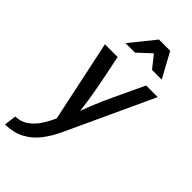

<svg xmlns="http://www.w3.org/2000/svg" viewBox="-342 -795 1090 1090"><g transform="rotate(45 203.5 -249.5)"><path d="M-39 157Q4 156 36 134Q68 112 92 76.5Q116 41 135 -2L31 -493H133Q147 -425 159 -366.5Q171 -308 181 -250Q191 -192 199 -126Q222 -190 247.5 -247.5Q273 -305 301.5 -364.5Q330 -424 362 -493H455L214 28Q187 87 152 132Q117 177 68.5 203Q20 229 -48 230ZM264 -653 185 -580H109L229 -729H319L401 -579H323Z"/></g></svg>

Font: Rosario SemiBold
Style: Italic
Weight: 600
Italic angle: -8.05°
Designer: Hector Gatti
Foundry: Omnibus Type
Version: Version 1.101; ttfautohint (v1.8.1.43-b0c9)